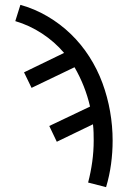

<svg xmlns="http://www.w3.org/2000/svg" viewBox="-20 -548 540 791"><path d="M417 223 343 204Q354 162 360 118.5Q366 75 366 31Q366 14 365.5 -2.5Q365 -19 363 -36L214 36L183 -29L351 -109Q341 -152 325 -192.5Q309 -233 287 -271L110 -186L79 -250L244 -330Q205 -376 153 -410Q101 -444 43 -461L64 -528Q122 -512 175 -481Q228 -450 271.5 -408Q315 -366 348 -314.5Q381 -263 402 -206Q423 -149 433.5 -89Q444 -29 444 31Q444 80 437.5 128Q431 176 417 223Z"/></svg>

Font: Iosevka Term SS14
Style: Regular
Weight: 400
Monospace: yes
Designer: Belleve Invis
Foundry: Belleve Invis
Version: Version 24.1.1; ttfautohint (v1.8.4)